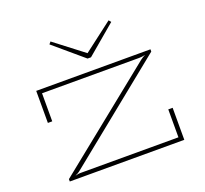

<svg xmlns="http://www.w3.org/2000/svg" viewBox="-159 -1172 1458 1363"><g transform="rotate(-20 570.0 -490.5)"><path d="M143 -18 915 -639Q925 -647 935.5 -653Q946 -659 950 -660V-661Q925 -656 906 -656H172V-444H139V-686H1002V-669L229 -44Q218 -35 197 -26V-25Q200 -26 211.5 -28.5Q223 -31 235 -31H975V-242H1008V0H143ZM807 -964 586 -777H560L340 -964L354 -981L573 -813L793 -981Z"/></g></svg>

Font: BioRhyme Expanded ExtraLight
Style: Regular
Weight: 275
Width: 7
Designer: Aoife Mooney
Foundry: Aoife Mooney Type
Version: Version 1.001